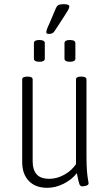

<svg xmlns="http://www.w3.org/2000/svg" viewBox="-20 -890 523 917"><path d="M206 7Q149 7 117.5 -26Q86 -59 86 -116V-510Q86 -524 109 -524H114Q136 -524 136 -510V-119Q136 -79 155 -57.5Q174 -36 216 -36Q252 -36 287 -55.5Q322 -75 343 -106V-510Q343 -524 365 -524H371Q393 -524 393 -510V-149Q393 -98 395.5 -71Q398 -44 400.5 -31.5Q403 -19 403 -14Q403 -7 392.5 -3.5Q382 0 373 0Q363 0 359 -11Q355 -22 347 -63Q323 -32 284 -12.5Q245 7 206 7ZM314 -595Q288 -595 288 -610V-684Q288 -699 314 -699Q340 -699 340 -684V-610Q340 -595 314 -595ZM168 -595Q142 -595 142 -610V-684Q142 -699 168 -699Q194 -699 194 -684V-610Q194 -595 168 -595ZM213 -728Q201 -728 201 -736Q201 -742 205.5 -754Q210 -766 214 -773L244 -844Q250 -860 257.5 -865Q265 -870 286 -870Q311 -870 311 -859Q311 -852 304.5 -840.5Q298 -829 286 -811L243 -745Q236 -734 229.5 -731Q223 -728 213 -728Z"/></svg>

Font: Asap Condensed ExtraLight
Style: Regular
Weight: 200
Width: 3
Designer: Pablo Cosgaya
Foundry: Omnibus-Type
Version: Version 3.001; ttfautohint (v1.8.4.7-5d5b)